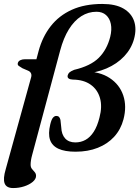

<svg xmlns="http://www.w3.org/2000/svg" viewBox="-28 -755 706 972"><path d="M1 101.5 128 -358Q133.5 -373.5 129.2 -383.2Q125 -393 113.5 -397.5L85.5 -409.5Q74 -416 66.8 -421.5Q59.5 -427 62.5 -436.5Q65 -445.5 74.8 -450.2Q84.5 -455 97.5 -455H176L150 -431L167.5 -497Q187 -569 228.8 -622.5Q270.5 -676 335.5 -705.5Q400.5 -735 490 -735Q556.5 -735 596.8 -711.8Q637 -688.5 650.8 -648.5Q664.5 -608.5 650.5 -557.5Q637 -508.5 600.8 -470Q564.5 -431.5 511 -408.5Q457.5 -385.5 393.5 -382L397.5 -393.5Q476.5 -393.5 527 -360.2Q577.5 -327 596 -271.8Q614.5 -216.5 597 -150.5Q583.5 -99.5 550.2 -63Q517 -26.5 467.2 -6.8Q417.5 13 354.5 13Q300 13 267.8 -2Q235.5 -17 225.2 -47.5Q215 -78 226.5 -125.5Q232.5 -150.5 240.2 -159.2Q248 -168 256 -168Q267 -168 271.5 -162.2Q276 -156.5 278 -148L282 -111Q283.5 -74 302 -54Q320.5 -34 353.5 -34Q381.5 -34 405 -47Q428.5 -60 446.5 -87.8Q464.5 -115.5 475.5 -159.5Q490.5 -215.5 478.2 -258.5Q466 -301.5 430.8 -326.5Q395.5 -351.5 341 -352Q326.5 -352.5 319.2 -358Q312 -363.5 315 -374.5Q317.5 -383 324 -388.8Q330.5 -394.5 347.5 -401.5Q430.5 -421 472 -462.2Q513.5 -503.5 530 -568.5Q539 -605 533.2 -633.5Q527.5 -662 508.8 -678.8Q490 -695.5 460.5 -695.5Q419 -695.5 383.5 -673Q348 -650.5 320.8 -606.8Q293.5 -563 276.5 -499L134.5 30.5Q130.5 45 128.8 56.8Q127 68.5 127 78.5Q127 92 133.8 100.2Q140.5 108.5 147.5 116.2Q154.5 124 154.5 135.5Q154.5 151.5 137.5 165.8Q120.5 180 94.2 188.5Q68 197 38.5 197Q4.5 197 -4.5 173.5Q-13.5 150 1 101.5Z"/></svg>

Font: Fraunces Medium
Style: Italic
Weight: 500
Italic angle: -16°
Version: Version 1.000;[b76b70a41]